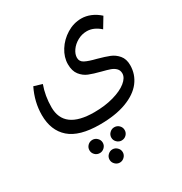

<svg xmlns="http://www.w3.org/2000/svg" viewBox="-215 -733 1220 1284"><g transform="rotate(-30 394.5 -91.0)"><path d="M552 -287Q607 -272 641 -258.5Q675 -245 699.5 -216Q724 -187 724 -140Q724 -69 682 -14Q640 41 556 72.5Q472 104 351 104Q193 104 119 39Q45 -26 45 -145Q45 -245 92 -341L155 -322Q127 -245 127 -158Q127 14 359 14Q442 14 509 -5Q576 -24 613.5 -54.5Q651 -85 651 -118Q651 -142 636 -157Q621 -172 598.5 -180Q576 -188 536 -198Q481 -212 447.5 -225.5Q414 -239 390 -269.5Q366 -300 366 -352Q366 -406 398 -457Q430 -508 483 -540.5Q536 -573 596 -573Q631 -573 666.5 -558.5Q702 -544 734 -515L687 -437Q638 -481 585 -481Q547 -481 513.5 -462.5Q480 -444 460 -415.5Q440 -387 440 -359Q440 -330 467.5 -315.5Q495 -301 552 -287ZM306 218Q306 239 290.5 254Q275 269 255 269Q233 269 218 254Q203 239 203 218Q203 197 218 182Q233 167 255 167Q275 167 290.5 182Q306 197 306 218ZM475 218Q475 239 460 254Q445 269 423 269Q403 269 387.5 254Q372 239 372 218Q372 197 387.5 182Q403 167 423 167Q445 167 460 182Q475 197 475 218ZM390 340Q390 361 374.5 376Q359 391 339 391Q319 391 303.5 376Q288 361 288 340Q288 319 303.5 304Q319 289 339 289Q359 289 374.5 304Q390 319 390 340Z"/></g></svg>

Font: FiraGO
Style: Regular
Weight: 400
Designer: bBox Type
Foundry: bBox Type GmbH
Version: Version 1.001;April 20, 2020;FontCreator 12.0.0.2555 64-bit